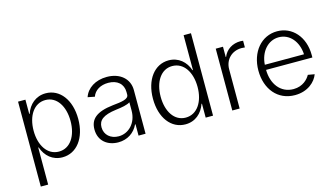

<svg xmlns="http://www.w3.org/2000/svg" viewBox="-100 -1081 2862 1638"><g transform="rotate(-15 1331.0 -262.0)"><path d="M85 204H150V-123H154C181 -44 243 11 330 11C456 11 543 -103 543 -271C543 -441 454 -554 330 -554C243 -554 180 -498 154 -420H150V-546H85ZM149 -271C149 -403 212 -499 313 -499C413 -499 475 -402 475 -271C475 -141 414 -44 313 -44C211 -44 149 -142 149 -271Z M823 11C904 11 967 -32 999 -100H1003V0H1065V-386C1065 -486 986 -554 870 -554C769 -554 693 -504 668 -429L729 -417C748 -471 801 -502 869 -502C949 -502 1000 -457 1000 -386V-363C1000 -323 939 -315 858 -307C708 -290 653 -237 653 -148C653 -44 730 11 823 11ZM716 -150C716 -211 757 -248 875 -263C928 -269 976 -278 1001 -295V-221C1001 -113 928 -38 839 -38C769 -38 716 -82 716 -150Z M1416 11C1503 11 1565 -44 1592 -123H1596V0H1661V-728H1596V-420H1592C1566 -498 1503 -554 1416 -554C1292 -554 1203 -441 1203 -271C1203 -103 1290 11 1416 11ZM1271 -271C1271 -402 1333 -499 1433 -499C1534 -499 1597 -403 1597 -271C1597 -142 1535 -44 1433 -44C1332 -44 1271 -141 1271 -271Z M1831 0H1896V-346C1896 -433 1959 -494 2045 -494C2056 -494 2066 -493 2074 -492V-551C2066 -552 2060 -553 2051 -553C1981 -553 1923 -517 1898 -455H1895V-546H1831Z M2383 12C2499 12 2568 -56 2590 -117L2532 -127C2514 -94 2468 -41 2384 -41C2268 -41 2200 -138 2199 -260H2608V-282C2608 -444 2507 -554 2374 -554C2234 -554 2134 -434 2134 -271C2134 -107 2231 12 2383 12ZM2200 -305C2207 -419 2280 -501 2374 -501C2471 -501 2540 -418 2546 -305Z"/></g></svg>

Font: Wafeq Light
Style: Regular
Weight: 300
Designer: Rasmus Andersson & Azza Alameddine
Foundry: Google & TypeTogether
Version: Version 3.000;January 28, 2025;FontCreator 15.0.0.3014 64-bi